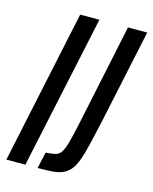

<svg xmlns="http://www.w3.org/2000/svg" viewBox="-106 -759 661 830"><g transform="rotate(15 224.5 -344.0)"><path d="M3 0 149 -688H235L88 0ZM143 0 159 -73Q186 -75 201.5 -78.5Q217 -82 227 -96.5Q237 -111 246 -143Q255 -175 267 -232L363 -688H449L359 -265Q345 -202 334.5 -157.5Q324 -113 313 -83.5Q302 -54 288 -37.5Q274 -21 255 -12.5Q236 -4 208.5 -2Q181 0 143 0Z"/></g></svg>

Font: Saira ExtraCondensed Medium
Style: Italic
Weight: 500
Width: 2
Italic angle: -12°
Designer: Hector Gatti with collaboration of the Omnibus-Type team
Foundry: Omnibus-Type
Version: Version 1.101